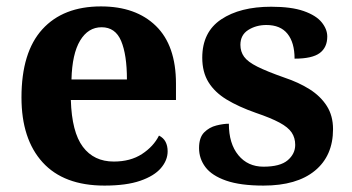

<svg xmlns="http://www.w3.org/2000/svg" viewBox="-20 -569 1099 599"><path d="M306 10Q179 10 113 -62.5Q47 -135 47 -265Q47 -406 112 -477.5Q177 -549 295 -549Q404 -549 466.5 -488Q529 -427 529 -308V-257H201Q204 -157 238.5 -111Q273 -65 335 -65Q387 -65 423 -88.5Q459 -112 476 -146Q490 -139 496.5 -126.5Q503 -114 503 -97Q503 -69 482 -44.5Q461 -20 417.5 -5Q374 10 306 10ZM376 -321Q376 -398 358 -441Q340 -484 297 -484Q255 -484 230 -442.5Q205 -401 203 -321Z M802 10Q730 10 685.5 -5.5Q641 -21 621 -47.5Q601 -74 601 -107Q601 -140 617 -156Q633 -172 655 -177.5Q677 -183 694 -183Q694 -121 723.5 -85Q753 -49 802 -49Q854 -49 877.5 -69Q901 -89 901 -117Q901 -139 890 -155.5Q879 -172 852 -186.5Q825 -201 778 -217Q724 -236 687 -258.5Q650 -281 630.5 -312.5Q611 -344 611 -389Q611 -469 670 -508.5Q729 -548 826 -548Q889 -548 927.5 -534.5Q966 -521 983.5 -499.5Q1001 -478 1001 -455Q1001 -421 977.5 -403.5Q954 -386 899 -386Q899 -436 877 -463.5Q855 -491 811 -491Q779 -491 754.5 -475.5Q730 -460 730 -429Q730 -408 741.5 -392Q753 -376 783 -361Q813 -346 867 -327Q912 -312 946 -290.5Q980 -269 999.5 -238.5Q1019 -208 1019 -166Q1019 -83 962.5 -36.5Q906 10 802 10Z"/></svg>

Font: Noto Serif Tamil
Style: Italic
Weight: 400
Italic angle: -12°
Designer: Indian Type Foundry, Tom Grace, and the Monotype Design Team
Foundry: Monotype Imaging Inc.
Version: Version 2.003